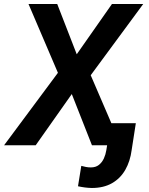

<svg xmlns="http://www.w3.org/2000/svg" viewBox="-56 -731 748 966"><path d="M231.9 -710.9 330.1 -458 507.3 -710.9H664.6L400.4 -352.5L552.2 0H406.7L305.2 -257.8L123.5 0H-35.6L235.4 -364.7L87.4 -710.9ZM501 -111.3H627.4L606.4 23.9Q599.1 80.1 574.5 123.3Q549.8 166.5 507.6 190.7Q465.3 214.8 406.2 214.8Q388.2 214.4 371.1 212.2Q354 210 336.4 206.1L353 103.5Q364.7 106.9 376.7 109.1Q388.7 111.3 400.9 111.3Q425.8 111.3 441.7 98.6Q457.5 85.9 466.6 66.2Q475.6 46.4 479 24.4Z"/></svg>

Font: Roboto SemiBold
Style: Italic
Weight: 600
Designer: Christian Robertson
Foundry: Google
Version: Version 3.009; 2024